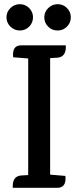

<svg xmlns="http://www.w3.org/2000/svg" viewBox="-20 -899 375 919"><path d="M192 -816Q192 -842 211 -860.5Q230 -879 256 -879Q282 -879 300.5 -860.5Q319 -842 319 -816Q319 -790 300.5 -771.5Q282 -753 255.5 -753Q229 -753 210.5 -771.5Q192 -790 192 -816ZM220 -63H221L293 -57Q299 0 254 0H41V-8Q41 -55 80 -59L115 -61V-619L43 -625Q37 -682 81 -682H295V-674Q295 -627 256 -623L220 -621ZM119.5 -860.5Q138 -842 138 -816Q138 -790 119.5 -771.5Q101 -753 75 -753Q49 -753 30 -771.5Q11 -790 11 -816Q11 -842 30 -860.5Q49 -879 75 -879Q101 -879 119.5 -860.5Z"/></svg>

Font: Karma SemiBold
Style: Regular
Weight: 600
Designer: Joana Correia
Foundry: Indian Type Foundry
Version: Version 1.202;PS 1.0;hotconv 1.0.78;makeotf.lib2.5.61930; tt